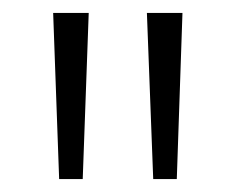

<svg xmlns="http://www.w3.org/2000/svg" viewBox="-20 -734 365 298"><path d="M117.7 -713.9 108.4 -456.1H71.8L62.5 -713.9ZM263.2 -713.9 254.4 -456.1H217.8L208 -713.9Z"/></svg>

Font: Open Sans Condensed Light
Style: Regular
Weight: 300
Width: 3
Designer: Monotype Design Team
Foundry: Monotype Imaging Inc.
Version: Version 3.003; ttfautohint (v1.8.4)